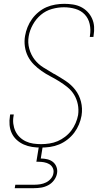

<svg xmlns="http://www.w3.org/2000/svg" viewBox="-20 -763 540 1003"><path d="M194 8Q170 8 147.5 4.5Q125 1 104.5 -8Q84 -17 67.5 -32Q51 -47 41.5 -67Q32 -87 30 -110.5Q28 -134 32 -157L33 -165H52L51 -158Q47 -137 49.5 -116.5Q52 -96 60.5 -78Q69 -60 83 -46.5Q97 -33 115 -24.5Q133 -16 153.5 -13Q174 -10 195 -10Q216 -10 238.5 -13.5Q261 -17 281 -25.5Q301 -34 320 -48.5Q339 -63 352.5 -81Q366 -99 375 -120Q384 -141 388 -162Q392 -191 386.5 -218Q381 -245 367.5 -267.5Q354 -290 333 -307Q312 -324 289.5 -338Q267 -352 243 -364.5Q219 -377 197.5 -392Q176 -407 157 -426Q138 -445 126 -468.5Q114 -492 110 -520Q106 -548 111 -576Q115 -599 124 -621.5Q133 -644 147.5 -664Q162 -684 181.5 -700Q201 -716 223 -725.5Q245 -735 269 -739Q293 -743 315 -743Q339 -743 361.5 -739.5Q384 -736 403 -726.5Q422 -717 437 -701.5Q452 -686 461 -666Q470 -646 471.5 -623.5Q473 -601 469 -578L468 -570H449L450 -577Q455 -608 448.5 -637.5Q442 -667 422.5 -687.5Q403 -708 374 -716.5Q345 -725 314 -725Q283 -725 251 -716Q219 -707 193.5 -685.5Q168 -664 151.5 -634Q135 -604 130 -574Q124 -540 133 -508Q142 -476 161 -451.5Q180 -427 207.5 -410Q235 -393 262 -377H263Q293 -360 322.5 -340.5Q352 -321 373 -294Q394 -267 403 -232Q412 -197 406 -159Q402 -136 392.5 -113Q383 -90 368 -70Q353 -50 332.5 -34Q312 -18 289 -8.5Q266 1 241.5 4.5Q217 8 194 8ZM57 220 60 202H160Q175 202 190.5 199.5Q206 197 220.5 190Q235 183 246 170Q257 157 259 142Q262 127 255.5 114Q249 101 236.5 94Q224 87 209.5 84.5Q195 82 180 82H170L185 -10H205L193 65Q210 65 227 69Q244 73 256.5 83Q269 93 275 109Q281 125 278 142Q275 161 262.5 178Q250 195 232 204.5Q214 214 195 217Q176 220 157 220Z"/></svg>

Font: Iosevka Thin Oblique
Style: Regular
Weight: 100
Italic angle: -9°
Monospace: yes
Designer: Belleve Invis
Foundry: Belleve Invis
Version: Version 32.5.0; ttfautohint (v1.8.4)